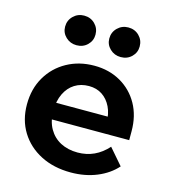

<svg xmlns="http://www.w3.org/2000/svg" viewBox="-112 -834 835 940"><g transform="rotate(15 305.0 -363.5)"><path d="M492 -157 562 -76Q524 -33 464.5 -8.5Q405 16 333 16Q246 16 180 -18Q114 -52 77 -112Q40 -172 40 -251Q40 -330 75.5 -390.5Q111 -451 172.5 -485Q234 -519 311 -519Q386 -519 444.5 -485.5Q503 -452 536 -393Q569 -334 569 -256V-250H440V-264Q440 -310 423.5 -344Q407 -378 378.5 -397Q350 -416 311 -416Q270 -416 239 -396.5Q208 -377 190.5 -340.5Q173 -304 173 -254Q173 -201 194.5 -163.5Q216 -126 253.5 -106.5Q291 -87 340 -87Q430 -87 492 -157ZM569 -211H125V-295H553L569 -256ZM423 -593Q391 -593 368.5 -614.5Q346 -636 346 -667Q346 -699 368.5 -721Q391 -743 423 -743Q456 -743 478 -721Q500 -699 500 -667Q500 -636 478 -614.5Q456 -593 423 -593ZM199 -593Q167 -593 144.5 -614.5Q122 -636 122 -667Q122 -699 144.5 -721Q167 -743 199 -743Q232 -743 254 -721Q276 -699 276 -667Q276 -636 254 -614.5Q232 -593 199 -593Z"/></g></svg>

Font: Wix Madefor Display
Style: Bold
Weight: 700
Designer: Dalton Maag Ltd
Foundry: Dalton Maag Ltd
Version: Version 3.100